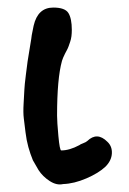

<svg xmlns="http://www.w3.org/2000/svg" viewBox="-20 -468 341 508"><path d="M147 19Q130 23 111.5 11Q93 -1 82 -18L67 -44Q60 -61 55 -79Q50 -97 47.5 -118Q45 -139 43 -154.5Q41 -170 42.5 -194.5Q44 -219 44.5 -231Q45 -243 48.5 -270.5Q52 -298 53 -305.5Q54 -313 59 -342.5Q64 -372 64 -375L69 -400Q80 -448 121 -448Q152 -448 161 -433.5Q170 -419 170 -389Q170 -380 169 -372Q168 -364 165.5 -357Q163 -350 161.5 -345.5Q160 -341 156.5 -334.5Q153 -328 152 -326Q146 -314 144 -307Q131 -260 131 -162Q131 -146 134.5 -108Q138 -70 142 -70Q164 -70 190 -84Q192 -86 200 -89Q208 -92 211 -95Q237 -120 264 -93Q277 -81 276 -62Q275 -43 259 -27Q241 -10 208.5 4Q176 18 147 19Z"/></svg>

Font: Excalifont
Style: Regular
Weight: 400
Designer: Your Own Font Foundry (Virgil); Ján Filípek / DizajnDesign (Excalifont, modifications)
Foundry: Your Own Font Foundry (Virgil); Ján Filípek / DizajnDesign (Excalifont, modifications)
Version: Version 1.000;Glyphs 3.2 (3227)